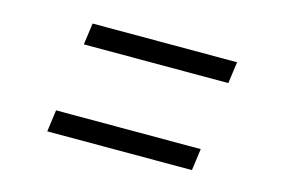

<svg xmlns="http://www.w3.org/2000/svg" viewBox="-55 -564 778 532"><g transform="rotate(15 334.5 -297.5)"><path d="M154 -457.5H568.5L560 -395.5H145.5ZM118.5 -199H533.5L525 -136.5H110Z"/></g></svg>

Font: Merriweather 96pt Black
Style: Italic
Weight: 900
Italic angle: -7.8°
Version: Version 2.101